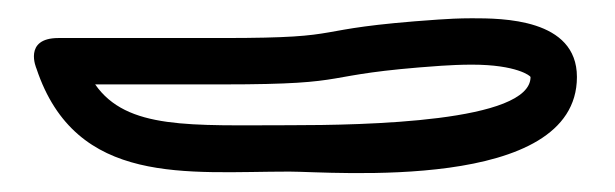

<svg xmlns="http://www.w3.org/2000/svg" viewBox="-20 -508 663 207"><path d="M82.6 -417H220C369.9 -417 315.5 -427.4 455.7 -437.1C465.1 -437.7 476.7 -438.3 488.7 -438.3C537.3 -438.3 552 -426 552 -425C552 -376.5 374 -373 292 -373C185.5 -373 116.7 -368 82.6 -417ZM43 -467C4.7 -467 19.3 -434.1 19.3 -434.1C61.8 -306.6 182.1 -323 292 -323C337.5 -323 602 -300.1 602 -425C602 -488.1 521.4 -488.3 488.7 -488.3C475 -488.3 462.3 -487.6 452.3 -486.9C302.6 -476.6 364.9 -467 220 -467Z"/></svg>

Font: Rocketfuel
Style: Regular
Weight: 400
Designer: Mew Too
Foundry: Cannot Into Space Fonts.
Version: Version 0.27